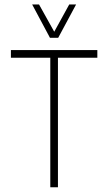

<svg xmlns="http://www.w3.org/2000/svg" viewBox="-20 -813 470 833"><path d="M232.4 -648.9 310.1 -793.5H280.3L215.3 -675.3L149.4 -793.5H119.6L196.8 -648.9ZM402.3 -595.7H27.3V-562.5H198.2V-0.5H231.4V-562.5H402.3Z"/></svg>

Font: Now ExtraLight
Style: Regular
Weight: 200
Designer: Alfredo Marco Pradil
Foundry: Alfredo Marco Pradil
Version: Version 1.200;hotconv 1.0.109;makeotfexe 2.5.65596